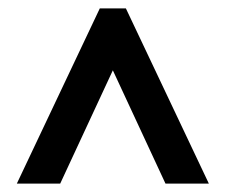

<svg xmlns="http://www.w3.org/2000/svg" viewBox="-20 -734 537 456"><path d="M20 -298 217 -714H279L476 -298H373L248 -567L123 -298Z"/></svg>

Font: Noto Sans Gujarati UI ExtraCondensed SemiBold
Style: Regular
Weight: 600
Width: 2
Designer: Jelle Bosma - Monotype Design Team, Universal Thirst
Foundry: Monotype Imaging Inc.
Version: Version 2.106; ttfautohint (v1.8.4.7-5d5b)